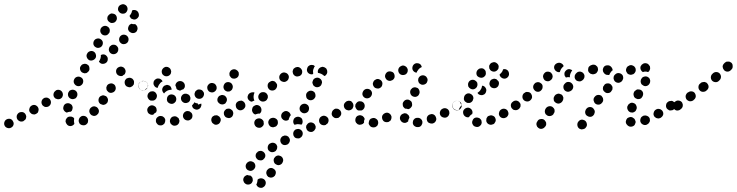

<svg xmlns="http://www.w3.org/2000/svg" viewBox="-41 -579 3508 914"><path d="M23 16Q26 7 21 -1Q17 -10 8 -13Q-1 -15 -9 -11Q-17 -7 -20 2Q-23 11 -19 19Q-15 27 -6 30Q3 33 11 29Q20 25 23 16ZM296 21Q286 22 279 15Q276 12 274 8Q272 4 271 0Q271 -5 272 -9Q274 -13 277 -17Q283 -24 292 -24Q301 -25 309 -19Q310 -18 311 -17Q311 -16 312 -15Q312 -14 312 -13Q310 -4 312 5Q313 7 313 10Q313 11 312 12Q312 12 311 13Q305 20 296 21ZM375 8Q378 4 378 -1Q379 -5 378 -9Q377 -14 375 -17Q370 -25 361 -27Q351 -29 344 -24L343 -23Q340 -21 337 -17Q335 -13 334 -9Q333 -5 334 0Q335 4 337 8Q343 16 352 17Q361 19 369 14Q373 11 375 8ZM79 -9Q82 -13 83 -17Q84 -21 84 -26Q83 -30 81 -34Q77 -42 68 -45Q59 -47 50 -43Q42 -38 39 -29Q37 -20 41 -12Q46 -4 55 -1Q64 1 72 -3V-4Q76 -6 79 -9ZM430 -51Q429 -60 422 -67Q419 -70 415 -71Q411 -73 406 -73Q402 -72 398 -71Q394 -69 391 -66L390 -65Q384 -58 384 -49Q385 -40 392 -33Q395 -30 399 -29Q403 -27 408 -27Q412 -28 416 -29Q420 -31 423 -35H424Q430 -42 430 -51ZM139 -43Q141 -47 142 -51Q143 -56 143 -60Q142 -64 140 -68Q135 -76 126 -79Q117 -81 109 -76Q101 -71 99 -62Q96 -53 101 -45Q103 -42 107 -39Q110 -36 115 -35Q119 -34 123 -34Q128 -35 132 -37V-38Q136 -40 139 -43ZM261 -70V-71Q263 -80 271 -85Q279 -89 288 -87Q292 -86 296 -83Q300 -81 302 -77Q304 -73 305 -69Q305 -64 304 -60Q303 -56 301 -52Q299 -49 296 -47Q293 -47 291 -47Q283 -46 277 -43Q268 -46 263 -54Q258 -62 261 -70ZM201 -87Q203 -96 198 -104Q196 -108 192 -110Q188 -113 184 -114Q180 -115 175 -114Q171 -114 167 -111Q159 -106 157 -97Q155 -88 160 -80Q162 -76 166 -74Q169 -71 174 -70Q178 -69 182 -70Q187 -70 191 -73Q199 -78 201 -87ZM468 -89H469Q474 -97 473 -106Q471 -115 464 -121Q460 -123 456 -124Q452 -126 447 -125Q443 -124 439 -122Q435 -120 432 -116Q427 -108 428 -99Q429 -90 437 -84Q441 -82 445 -81Q449 -79 454 -80Q458 -81 462 -83Q466 -85 468 -89ZM255 -116Q257 -120 258 -124Q259 -129 258 -133Q257 -138 255 -141Q250 -149 241 -151Q232 -153 224 -148V-147Q216 -142 214 -133Q212 -124 217 -116Q220 -113 223 -110Q227 -108 232 -107Q236 -106 240 -107Q245 -107 248 -110H249Q252 -113 255 -116ZM284 -121Q288 -112 296 -109Q300 -107 305 -107Q309 -107 314 -109Q318 -110 321 -113Q324 -117 326 -121Q329 -130 326 -138Q322 -147 314 -150Q309 -152 305 -152Q300 -152 296 -150Q292 -149 289 -146Q286 -142 284 -138Q281 -129 284 -121ZM509 -166Q507 -175 499 -179Q491 -184 482 -181Q473 -179 468 -171Q466 -167 465 -162Q465 -158 466 -153Q467 -149 470 -146Q473 -142 476 -140Q485 -135 493 -138Q502 -140 507 -148Q512 -157 509 -166ZM649 -150Q653 -152 656 -155Q660 -158 661 -162Q663 -166 663 -171Q663 -180 657 -187Q650 -193 641 -194H640Q636 -194 632 -192Q628 -190 624 -187Q621 -184 619 -180Q618 -176 618 -171Q618 -162 624 -155Q631 -149 640 -149Q645 -148 649 -150ZM588 -168Q585 -166 580 -164Q576 -163 572 -164Q567 -165 563 -167Q555 -172 553 -181Q551 -190 555 -198Q558 -202 561 -205Q565 -207 569 -208Q574 -209 578 -209Q582 -208 586 -206H587Q592 -202 595 -197Q598 -191 597 -185Q596 -181 596 -177Q595 -177 595 -176Q595 -175 594 -175Q592 -171 588 -168ZM312 -201Q308 -193 311 -184Q315 -175 323 -171Q331 -167 340 -170Q349 -174 353 -182Q357 -191 354 -200Q351 -208 342 -212Q334 -216 325 -213Q316 -210 312 -201ZM525 -219Q517 -222 513 -231Q510 -240 513 -248Q517 -257 526 -260Q534 -264 543 -260Q551 -257 555 -248Q557 -244 557 -239Q557 -235 555 -231Q554 -229 554 -228Q553 -226 552 -225Q550 -224 547 -222Q545 -221 543 -219Q543 -219 543 -219Q543 -219 543 -218Q534 -215 525 -219ZM342 -263Q338 -255 341 -246Q344 -237 352 -233Q356 -231 361 -230Q365 -230 370 -231Q374 -233 377 -236Q381 -239 383 -243Q385 -247 385 -251Q385 -256 384 -260Q383 -264 380 -268Q377 -271 373 -273Q364 -277 356 -274Q347 -272 343 -263ZM472 -297Q472 -287 465 -281Q458 -275 448 -275Q439 -275 433 -282Q432 -283 431 -284Q430 -285 430 -287Q432 -289 434 -292V-293Q438 -300 439 -309Q439 -313 439 -317Q446 -321 453 -320Q461 -319 466 -313Q473 -306 472 -297ZM372 -307Q375 -298 383 -293Q391 -289 400 -292Q409 -295 414 -303Q418 -311 415 -320Q413 -329 404 -334Q396 -338 387 -335Q378 -332 374 -324Q369 -316 372 -307ZM522 -343Q523 -352 516 -359Q510 -366 501 -366Q491 -367 485 -360H484Q478 -354 477 -344Q477 -335 483 -328Q490 -321 499 -321Q508 -321 515 -327Q522 -334 522 -343ZM404 -367Q407 -358 415 -354Q423 -349 432 -352Q441 -354 446 -363Q450 -371 448 -380Q445 -389 437 -393Q429 -398 420 -395Q411 -393 406 -384Q402 -376 404 -367ZM571 -392Q571 -401 564 -408Q557 -414 548 -414Q539 -414 532 -407Q526 -400 526 -391Q526 -381 533 -375Q540 -368 549 -369Q558 -369 565 -376Q571 -382 571 -392ZM437 -427Q440 -418 448 -413Q456 -409 465 -411Q474 -414 478 -422H479Q483 -431 481 -440Q478 -449 470 -453Q462 -458 453 -455Q444 -452 439 -444Q435 -436 437 -427ZM614 -441Q614 -445 613 -450Q612 -454 609 -458Q607 -461 603 -464Q603 -464 603 -464Q603 -464 602 -464Q601 -464 599 -464Q592 -463 585 -466Q581 -464 577 -462Q574 -459 572 -456V-455Q570 -452 569 -447Q568 -443 569 -438Q571 -434 573 -430Q576 -427 580 -425Q588 -420 597 -422Q606 -424 611 -432V-433Q613 -437 614 -441ZM474 -505Q469 -498 470 -488Q472 -479 480 -474Q487 -468 496 -470Q506 -471 511 -479Q517 -487 515 -496Q514 -505 506 -511Q502 -513 498 -514Q494 -515 489 -515Q485 -514 481 -511Q477 -509 475 -505ZM606 -530Q597 -533 589 -530Q589 -529 589 -529Q588 -529 588 -529Q587 -523 585 -518Q581 -510 576 -504Q576 -503 576 -502Q577 -501 577 -500Q579 -496 582 -492Q585 -489 590 -488Q594 -486 598 -486Q603 -486 607 -488Q615 -492 619 -500Q622 -509 618 -518Q615 -526 606 -530ZM523 -546Q527 -554 536 -557Q545 -561 553 -557Q562 -553 565 -544Q568 -535 564 -527Q560 -518 552 -515H551Q546 -513 540 -514Q534 -515 529 -519Q527 -522 524 -525Q524 -526 523 -527Q523 -527 522 -528Q519 -537 523 -546Z M794 19Q803 18 809 10Q814 2 813 -7Q813 -7 813 -7Q812 -7 812 -8Q811 -11 810 -15Q808 -17 807 -18Q805 -20 803 -21Q800 -24 795 -25Q791 -26 787 -25Q777 -24 772 -16Q767 -9 768 1Q769 5 771 9Q774 13 777 15Q781 18 785 19Q790 20 794 19ZM740 11Q737 14 733 16Q729 18 724 18Q720 18 715 17Q711 15 708 12Q705 9 703 5Q701 1 701 -4Q701 -8 702 -12Q704 -17 707 -20Q710 -23 714 -25Q718 -27 723 -27Q727 -27 731 -26Q737 -23 741 -19Q745 -14 746 -8Q745 -4 745 0Q745 1 745 2Q745 3 744 3Q743 8 740 11ZM996 13Q1005 9 1008 0Q1012 -9 1008 -17Q1006 -21 1003 -24Q999 -27 995 -29Q991 -31 987 -30Q982 -30 978 -29V-28Q969 -25 966 -16Q963 -7 967 1Q968 5 972 8Q975 11 979 13Q983 15 988 15Q992 14 996 13ZM866 -10Q874 -15 875 -25Q876 -34 871 -41Q871 -42 870 -42Q870 -42 870 -42Q867 -44 865 -46Q864 -47 863 -48Q862 -49 860 -49Q858 -50 856 -50Q852 -51 847 -50Q843 -49 839 -46Q832 -41 830 -31Q829 -22 834 -15Q840 -7 849 -6Q858 -4 866 -10ZM1068 -32Q1071 -40 1068 -47Q1067 -52 1063 -55Q1060 -58 1056 -60Q1052 -62 1048 -62Q1043 -62 1039 -61Q1038 -60 1037 -60Q1036 -59 1035 -59Q1032 -56 1029 -53Q1026 -49 1025 -45Q1024 -41 1025 -36Q1025 -32 1028 -28Q1032 -20 1042 -18Q1051 -15 1059 -20Q1066 -24 1068 -32ZM671 -36Q663 -40 661 -49Q658 -58 663 -66Q668 -74 677 -77Q686 -79 694 -74Q702 -70 704 -61Q705 -56 705 -52Q704 -48 702 -44Q695 -41 690 -35Q689 -34 689 -33Q689 -33 688 -33Q688 -33 688 -33Q679 -31 671 -36ZM1123 -65Q1125 -68 1126 -73Q1126 -77 1126 -82Q1125 -86 1122 -90Q1117 -97 1107 -99Q1098 -100 1091 -95H1090Q1087 -92 1084 -89Q1082 -85 1081 -80Q1081 -76 1082 -72Q1083 -67 1085 -64Q1091 -56 1100 -54Q1109 -53 1116 -58H1117Q1120 -61 1123 -65ZM918 -79Q918 -83 917 -86L902 -81L900 -87Q895 -87 890 -89Q887 -91 884 -92Q883 -89 881 -86Q877 -81 873 -77Q874 -71 877 -66Q881 -61 887 -59Q891 -57 896 -57Q900 -57 904 -59Q909 -61 912 -65Q915 -68 916 -72Q917 -76 918 -79ZM995 -96Q999 -88 1007 -84Q1011 -82 1016 -82Q1020 -81 1024 -83Q1028 -84 1032 -87Q1035 -91 1037 -95Q1041 -103 1038 -112Q1034 -121 1026 -125Q1022 -126 1017 -127Q1013 -127 1009 -125Q1005 -124 1001 -121Q998 -118 996 -114Q992 -105 995 -96ZM792 -123Q787 -128 780 -129Q771 -131 763 -126Q755 -120 754 -111Q752 -102 757 -94Q763 -87 772 -85Q776 -84 781 -85Q785 -86 789 -89Q792 -91 795 -95Q797 -99 798 -103Q798 -104 798 -104Q798 -105 798 -105Q798 -108 798 -111Q797 -118 792 -123ZM854 -130Q847 -134 839 -133Q829 -131 824 -123Q819 -115 821 -106Q823 -97 831 -92Q838 -87 848 -89Q852 -90 856 -92Q859 -95 862 -98Q864 -102 865 -106Q866 -111 865 -115Q865 -116 865 -116Q865 -117 865 -117Q865 -117 864 -118Q862 -126 854 -130ZM664 -111Q659 -119 662 -128Q663 -132 666 -136Q669 -139 673 -142Q677 -144 681 -144Q685 -145 690 -144Q699 -141 703 -133Q708 -125 705 -116Q704 -111 701 -108Q698 -104 694 -102Q693 -101 691 -101Q689 -100 688 -100Q683 -100 679 -100Q678 -100 678 -100Q678 -100 677 -100Q668 -103 664 -111ZM928 -122Q932 -130 929 -139Q927 -143 924 -146Q921 -150 917 -151Q913 -153 908 -153Q904 -154 900 -152Q900 -152 899 -152Q899 -152 899 -152Q895 -150 892 -147Q888 -144 887 -139Q885 -135 885 -131Q885 -126 887 -122Q890 -114 899 -110Q908 -107 916 -110Q925 -114 928 -122ZM731 -151Q731 -160 737 -167Q740 -171 744 -172Q748 -174 753 -175Q757 -175 762 -173Q766 -172 769 -169Q773 -165 774 -161Q776 -157 776 -152Q772 -152 767 -151Q758 -150 750 -144Q744 -140 740 -134Q740 -135 739 -135Q739 -135 739 -135Q732 -142 731 -151ZM986 -148Q989 -152 990 -156Q991 -160 990 -165Q990 -169 987 -173Q983 -181 974 -183Q965 -186 957 -181H956Q953 -178 950 -175Q947 -171 946 -167Q945 -163 946 -158Q946 -154 949 -150Q953 -142 962 -140Q971 -137 979 -142Q983 -144 986 -148ZM1025 -175Q1021 -166 1024 -158Q1027 -149 1036 -145Q1040 -143 1044 -143Q1049 -143 1053 -144Q1057 -146 1060 -149Q1064 -152 1065 -156Q1069 -165 1066 -173Q1063 -182 1055 -186Q1046 -190 1037 -187Q1029 -184 1025 -175ZM832 -154Q835 -157 837 -161Q839 -164 839 -168Q840 -178 834 -185Q828 -192 819 -193Q809 -194 802 -188Q795 -182 794 -173Q794 -173 794 -172Q794 -172 794 -172Q794 -172 794 -172Q798 -165 799 -157Q801 -153 806 -151Q810 -149 814 -148Q815 -148 816 -148Q817 -148 818 -148Q818 -148 818 -148Q825 -153 832 -154ZM641 -149V-148Q632 -148 625 -155Q619 -162 619 -171Q618 -175 620 -180Q622 -184 625 -187Q628 -190 632 -192Q636 -193 641 -193V-194Q647 -194 652 -191Q657 -188 660 -184Q660 -182 660 -181Q662 -177 664 -173Q664 -172 664 -172Q664 -171 664 -171Q664 -168 663 -166Q662 -163 661 -161Q653 -157 648 -150Q646 -149 645 -149Q643 -149 641 -149ZM733 -192Q731 -195 729 -198Q727 -200 724 -202Q720 -205 715 -205Q711 -206 707 -205Q702 -204 699 -201Q695 -199 693 -195Q690 -191 690 -187Q689 -182 690 -178Q691 -174 694 -170Q696 -166 700 -164Q700 -164 700 -164Q701 -164 701 -163Q702 -163 704 -162Q705 -161 707 -161Q708 -161 710 -161Q710 -164 712 -168Q715 -176 721 -182V-183Q726 -188 733 -192ZM1051 -228Q1051 -223 1052 -219Q1054 -215 1057 -212Q1060 -208 1064 -206Q1073 -203 1081 -206Q1090 -209 1094 -217Q1096 -222 1096 -226Q1096 -230 1095 -235Q1093 -239 1090 -242Q1087 -245 1083 -247Q1075 -251 1066 -248Q1057 -245 1053 -236Q1051 -232 1051 -228ZM729 -236Q730 -226 737 -221Q744 -215 754 -216Q763 -217 769 -224Q772 -227 773 -232Q774 -236 774 -240Q773 -245 771 -249Q769 -253 765 -256Q762 -258 758 -260Q753 -261 749 -261Q744 -260 741 -258Q737 -256 734 -252Q728 -245 729 -236Z M1179 299Q1180 300 1180 301Q1180 302 1181 303Q1185 311 1194 314Q1203 317 1211 313L1212 312Q1220 308 1223 299Q1226 290 1222 282Q1218 274 1209 271Q1200 268 1192 272H1191Q1189 273 1188 274Q1186 275 1185 277Q1185 283 1183 290Q1182 295 1179 299ZM1156 261Q1154 258 1151 257Q1147 257 1143 256Q1139 255 1136 254Q1134 255 1133 255Q1131 256 1129 257Q1121 261 1118 270Q1115 279 1120 287Q1120 287 1120 288Q1125 296 1134 299Q1143 301 1151 297Q1155 295 1158 291Q1160 288 1162 283Q1163 279 1162 275Q1162 270 1160 266Q1160 266 1160 266Q1158 263 1156 261ZM1227 239Q1226 244 1227 248Q1228 252 1230 256Q1233 260 1236 263Q1240 265 1244 266Q1249 267 1253 266Q1258 265 1261 263Q1265 260 1268 257V256Q1273 248 1272 239Q1270 230 1262 225Q1254 219 1245 221Q1236 223 1231 231H1230Q1228 235 1227 239ZM1174 206Q1172 197 1164 192Q1160 190 1156 189Q1151 188 1147 189Q1143 190 1139 193Q1135 195 1133 199L1132 200Q1127 208 1129 217Q1131 226 1139 231Q1143 233 1147 234Q1152 235 1156 234Q1161 233 1164 230Q1168 228 1170 224L1171 223Q1176 216 1174 206ZM1263 191Q1265 200 1274 204Q1282 209 1291 206Q1300 203 1304 195V194Q1309 186 1306 177Q1303 168 1295 164Q1291 162 1286 161Q1282 161 1278 162Q1275 164 1272 165Q1270 167 1268 169Q1266 171 1265 173L1264 174Q1260 182 1263 191ZM1222 164Q1223 155 1217 148Q1214 144 1210 142Q1206 140 1202 139Q1197 139 1193 140Q1189 141 1185 144V145Q1177 150 1176 160Q1175 169 1181 176Q1184 180 1188 182Q1192 184 1196 184Q1201 185 1205 184Q1209 183 1213 180V179Q1221 173 1222 164ZM1274 136Q1277 132 1278 128Q1279 124 1279 119Q1278 115 1276 111Q1271 103 1262 101Q1253 99 1245 104H1244Q1236 109 1234 118Q1232 127 1236 135Q1239 139 1242 141Q1246 144 1250 145Q1255 146 1259 145Q1264 145 1267 142H1268Q1272 140 1274 136ZM1338 95Q1341 86 1336 78Q1334 74 1331 71Q1327 69 1323 67Q1319 66 1314 66Q1310 67 1306 69H1305Q1297 74 1294 83Q1292 92 1296 100Q1300 108 1309 111Q1318 113 1326 109H1327Q1335 104 1338 95ZM1399 64Q1402 55 1398 47Q1396 43 1392 40Q1389 37 1385 36Q1380 34 1376 35Q1372 35 1368 37H1367Q1363 39 1360 43Q1357 46 1356 50Q1354 55 1355 59Q1355 64 1357 68Q1359 72 1362 75Q1366 78 1370 79Q1374 80 1379 80Q1383 80 1387 78L1388 77Q1396 73 1399 64ZM1456 41Q1459 37 1461 33Q1462 29 1462 24Q1461 20 1459 16Q1455 8 1446 5Q1438 2 1429 6Q1425 8 1422 12Q1419 15 1417 19Q1416 24 1416 28Q1417 33 1419 37Q1423 45 1432 48Q1441 51 1449 47L1450 46Q1454 44 1456 41ZM1206 25Q1202 28 1198 29Q1193 30 1189 29Q1185 29 1181 26Q1180 26 1180 26Q1172 20 1170 11Q1168 2 1173 -6Q1178 -13 1187 -15Q1197 -17 1204 -12Q1204 -12 1205 -12Q1208 -10 1210 -7Q1213 -4 1214 0Q1214 1 1214 3Q1214 8 1215 12Q1214 14 1213 16Q1213 18 1212 19Q1209 23 1206 25ZM1275 21Q1278 18 1280 14Q1282 10 1282 5Q1282 1 1281 -4Q1278 -12 1269 -16Q1261 -20 1252 -17H1251Q1242 -14 1238 -5Q1234 3 1238 12Q1239 16 1242 19Q1245 23 1249 25Q1253 26 1258 27Q1262 27 1266 25H1267Q1271 24 1275 21ZM1518 9Q1521 5 1522 1Q1524 -3 1523 -8Q1523 -12 1521 -16Q1516 -24 1507 -27Q1498 -30 1490 -25H1489Q1486 -23 1483 -20Q1480 -16 1479 -12Q1477 -8 1478 -3Q1478 1 1480 5Q1485 14 1493 16Q1502 19 1511 15V14Q1515 12 1518 9ZM1392 14Q1383 12 1374 12Q1367 13 1361 15Q1356 10 1355 3Q1354 -4 1357 -10V-11Q1361 -19 1370 -22Q1379 -25 1387 -21Q1395 -18 1398 -10Q1401 -2 1399 6Q1398 8 1397 11Q1396 12 1395 13Q1394 14 1393 15Q1393 15 1392 14ZM1343 -30Q1343 -33 1342 -35Q1341 -38 1339 -40Q1337 -44 1333 -46Q1329 -49 1325 -50Q1321 -51 1316 -50Q1312 -49 1308 -46Q1300 -41 1298 -32Q1296 -23 1301 -15Q1304 -11 1307 -9Q1311 -6 1316 -5Q1320 -4 1324 -5Q1329 -6 1332 -8L1333 -9Q1334 -15 1337 -20V-21Q1339 -26 1343 -30ZM1583 -34Q1585 -43 1580 -51Q1578 -55 1574 -57Q1571 -60 1567 -61Q1562 -62 1558 -62Q1553 -61 1550 -59L1549 -58Q1541 -53 1539 -44Q1536 -35 1541 -27Q1543 -24 1547 -21Q1550 -18 1555 -17Q1559 -16 1563 -17Q1568 -17 1572 -19V-20Q1580 -25 1583 -34ZM1160 -62V-63Q1162 -72 1171 -76Q1179 -81 1188 -78Q1197 -75 1201 -67Q1205 -59 1203 -50V-49Q1202 -46 1200 -43Q1198 -40 1195 -38Q1189 -39 1183 -37Q1178 -36 1174 -34Q1165 -37 1161 -46Q1157 -54 1160 -62ZM1385 -64Q1385 -59 1386 -55Q1388 -51 1391 -47Q1394 -44 1398 -42Q1406 -38 1415 -41Q1424 -44 1428 -52V-53Q1430 -57 1430 -61Q1431 -66 1429 -70Q1428 -74 1425 -78Q1422 -81 1418 -83Q1410 -87 1401 -84Q1392 -81 1388 -73L1387 -72Q1386 -68 1385 -64ZM1638 -64Q1640 -68 1641 -72Q1642 -77 1641 -81Q1640 -86 1638 -89Q1632 -97 1623 -99Q1614 -100 1606 -95V-94Q1598 -89 1596 -80Q1595 -71 1600 -63Q1603 -59 1606 -57Q1610 -55 1615 -54Q1619 -53 1623 -54Q1628 -55 1631 -57L1632 -58Q1636 -60 1638 -64ZM1127 -73Q1128 -83 1123 -90Q1121 -94 1117 -96Q1113 -99 1109 -100Q1104 -100 1100 -99Q1095 -98 1092 -96L1091 -95Q1083 -90 1082 -81Q1080 -72 1086 -64Q1088 -60 1092 -58Q1096 -56 1100 -55Q1104 -54 1109 -55Q1113 -56 1117 -59Q1125 -64 1127 -73ZM1138 -112Q1137 -116 1138 -121Q1139 -125 1141 -129Q1144 -133 1147 -135L1148 -136Q1152 -138 1156 -139Q1160 -140 1165 -140Q1166 -139 1168 -139Q1169 -138 1171 -138Q1168 -133 1167 -127Q1165 -118 1167 -109Q1168 -104 1170 -100Q1165 -99 1160 -96Q1159 -96 1157 -95Q1153 -95 1149 -98Q1145 -100 1142 -104Q1139 -108 1138 -112ZM1189 -113Q1191 -104 1199 -99Q1206 -94 1216 -96Q1225 -98 1230 -105V-106Q1233 -110 1234 -114Q1234 -119 1234 -123Q1233 -127 1230 -131Q1228 -135 1224 -137Q1220 -140 1216 -140Q1211 -141 1207 -140Q1203 -140 1199 -137Q1195 -135 1193 -131L1192 -130Q1187 -122 1189 -113ZM1416 -126Q1416 -121 1417 -117Q1418 -113 1421 -109Q1424 -106 1428 -104Q1437 -100 1445 -103Q1454 -106 1458 -114L1459 -115Q1461 -119 1461 -123Q1461 -128 1460 -132Q1458 -136 1456 -140Q1453 -143 1449 -145Q1440 -149 1431 -146Q1423 -143 1418 -135V-134Q1416 -130 1416 -126ZM1233 -171Q1233 -162 1239 -155Q1245 -148 1255 -148Q1264 -148 1271 -154V-155Q1275 -158 1276 -162Q1278 -166 1278 -170Q1279 -175 1277 -179Q1275 -183 1272 -186Q1269 -190 1265 -192Q1261 -193 1257 -194Q1252 -194 1248 -192Q1244 -190 1240 -187Q1233 -181 1233 -171ZM1446 -188Q1446 -183 1448 -179Q1449 -175 1452 -171Q1455 -168 1459 -166Q1467 -162 1476 -165Q1485 -168 1489 -176V-177Q1491 -181 1492 -185Q1492 -190 1491 -194Q1489 -198 1486 -202Q1483 -205 1479 -207Q1471 -211 1462 -208Q1453 -205 1449 -197V-196Q1447 -192 1446 -188ZM1289 -217Q1287 -208 1291 -200Q1296 -192 1305 -190Q1314 -187 1322 -192Q1331 -197 1333 -206Q1336 -215 1331 -223Q1326 -231 1317 -233Q1309 -236 1300 -231Q1292 -226 1289 -217ZM1361 -255Q1357 -253 1355 -249Q1353 -245 1352 -240Q1352 -236 1353 -232Q1355 -223 1363 -218Q1371 -213 1380 -216H1381Q1390 -218 1395 -226Q1399 -234 1397 -243Q1394 -252 1386 -257Q1378 -262 1369 -259Q1364 -258 1361 -255ZM1474 -247V-248Q1476 -252 1480 -255Q1483 -258 1487 -259Q1492 -261 1496 -261Q1501 -260 1505 -258Q1509 -256 1512 -253Q1514 -249 1516 -245Q1517 -241 1517 -237Q1517 -232 1515 -228L1514 -227Q1513 -224 1510 -221Q1507 -218 1503 -217Q1503 -217 1503 -217Q1497 -223 1489 -227Q1481 -231 1473 -232Q1473 -232 1473 -232Q1471 -236 1472 -240Q1472 -244 1474 -247ZM1444 -225H1443Q1434 -225 1427 -231Q1420 -237 1420 -247Q1420 -251 1422 -255Q1423 -260 1426 -263Q1429 -266 1433 -268Q1437 -270 1442 -270H1443Q1447 -270 1451 -269Q1455 -267 1458 -264Q1456 -261 1454 -258V-257Q1450 -250 1449 -241Q1449 -234 1450 -228Q1448 -226 1446 -225Q1445 -225 1445 -225Q1445 -225 1444 -225Z M1749 24Q1753 22 1756 18Q1758 14 1759 10Q1760 6 1759 1Q1758 -8 1750 -13Q1742 -19 1733 -17Q1728 -16 1724 -14Q1721 -11 1718 -8Q1716 -4 1715 1Q1714 5 1714 9Q1715 14 1718 17Q1720 21 1724 24Q1727 26 1732 27Q1736 28 1741 27Q1746 27 1749 24ZM1958 24Q1962 22 1965 18Q1967 15 1969 10Q1970 6 1970 2Q1969 -8 1961 -14Q1954 -19 1945 -18H1944Q1940 -18 1936 -16Q1932 -14 1929 -10Q1926 -7 1925 -2Q1924 2 1924 6Q1925 16 1932 21Q1940 27 1949 26Q1954 26 1958 24ZM1678 14Q1674 15 1669 15Q1665 14 1661 12Q1657 9 1655 6Q1654 5 1654 5Q1649 -3 1651 -12Q1652 -21 1660 -27Q1664 -29 1668 -30Q1672 -31 1677 -30Q1681 -29 1685 -27Q1689 -24 1691 -21Q1691 -21 1691 -21Q1693 -19 1694 -16Q1695 -14 1695 -12Q1693 -8 1692 -4Q1692 1 1692 5Q1690 7 1689 8Q1688 10 1686 11Q1682 13 1678 14ZM2034 -4Q2038 -12 2034 -21Q2031 -30 2023 -34Q2014 -38 2006 -34H2005Q1996 -31 1992 -22Q1989 -14 1992 -5Q1993 -1 1996 2Q1999 6 2004 7Q2008 9 2012 9Q2017 10 2021 8Q2030 5 2034 -4ZM1879 5Q1870 2 1866 -6Q1866 -7 1865 -7Q1861 -16 1864 -24Q1867 -33 1876 -37Q1880 -39 1884 -40Q1888 -40 1893 -39Q1897 -37 1900 -34Q1904 -31 1906 -27Q1906 -27 1906 -27Q1907 -25 1907 -23Q1908 -21 1908 -19Q1905 -14 1903 -8Q1902 -5 1902 -1Q1901 0 1899 1Q1898 2 1896 3Q1888 8 1879 5ZM1819 -6Q1821 -10 1822 -14Q1823 -19 1823 -23Q1822 -27 1820 -31Q1815 -39 1806 -42Q1797 -44 1789 -39Q1785 -37 1782 -33Q1779 -30 1778 -25Q1777 -21 1778 -17Q1778 -12 1781 -8Q1785 0 1794 2Q1803 4 1812 0V-1Q1816 -3 1819 -6ZM2093 -27Q2096 -30 2097 -35Q2099 -39 2098 -43Q2098 -48 2096 -52Q2092 -60 2083 -63Q2074 -66 2065 -61Q2057 -57 2054 -48Q2051 -39 2055 -31Q2060 -22 2069 -20Q2078 -17 2086 -21Q2090 -23 2093 -27ZM1658 -57Q1655 -60 1653 -64Q1651 -68 1650 -72Q1650 -77 1651 -81V-82Q1653 -86 1656 -89Q1659 -93 1663 -95Q1667 -97 1671 -97Q1676 -97 1680 -96Q1689 -93 1693 -85Q1697 -76 1694 -68V-67Q1692 -62 1688 -58Q1684 -54 1679 -53Q1673 -53 1666 -53Q1666 -53 1666 -53Q1666 -53 1666 -53Q1661 -54 1658 -57ZM2157 -73Q2158 -82 2153 -90Q2151 -93 2147 -96Q2143 -98 2139 -99Q2134 -100 2130 -99Q2125 -98 2122 -95H2121Q2114 -90 2112 -80Q2110 -71 2116 -64Q2118 -60 2122 -57Q2126 -55 2130 -54Q2135 -53 2139 -54Q2143 -55 2147 -58Q2155 -64 2157 -73ZM1633 -96Q1631 -97 1629 -98Q1627 -99 1624 -99Q1620 -100 1616 -99Q1611 -98 1608 -96L1607 -95Q1603 -93 1601 -89Q1599 -85 1598 -81Q1597 -77 1598 -72Q1599 -68 1602 -64Q1604 -60 1608 -58Q1612 -56 1616 -55Q1620 -54 1624 -55Q1628 -55 1631 -57Q1628 -64 1628 -72Q1627 -80 1630 -88V-89Q1631 -92 1633 -96ZM1876 -84Q1876 -88 1878 -92L1879 -93Q1883 -101 1892 -104Q1901 -107 1909 -102Q1913 -100 1916 -97Q1919 -93 1920 -89Q1921 -85 1921 -80Q1921 -76 1919 -72L1918 -71Q1916 -67 1911 -63Q1907 -60 1901 -59Q1900 -60 1900 -60Q1894 -62 1887 -62Q1884 -64 1881 -68Q1878 -71 1877 -75Q1876 -79 1876 -84ZM1684 -131Q1685 -122 1692 -116Q1699 -110 1709 -111Q1718 -112 1724 -119Q1730 -126 1730 -136Q1729 -145 1722 -151Q1714 -157 1705 -156Q1696 -155 1690 -148Q1684 -140 1684 -131ZM1912 -136Q1914 -127 1921 -122Q1929 -117 1938 -118Q1948 -120 1953 -128V-129Q1958 -136 1956 -145Q1954 -155 1947 -160Q1943 -162 1938 -163Q1934 -164 1930 -163Q1925 -162 1922 -160Q1918 -157 1915 -153Q1910 -145 1912 -136ZM1734 -183Q1733 -174 1739 -166Q1744 -159 1754 -158Q1763 -156 1770 -162H1771Q1778 -168 1779 -177Q1781 -186 1775 -194Q1769 -201 1760 -203Q1751 -204 1744 -198H1743Q1736 -192 1734 -183ZM1950 -202Q1949 -197 1950 -193Q1951 -189 1953 -185Q1956 -181 1960 -179Q1967 -174 1976 -176Q1986 -178 1991 -186Q1993 -190 1994 -194Q1995 -199 1994 -203Q1993 -207 1990 -211Q1988 -215 1984 -217Q1976 -222 1967 -220Q1958 -218 1953 -210Q1950 -206 1950 -202ZM1793 -223Q1790 -214 1795 -206Q1799 -198 1808 -195Q1817 -192 1825 -197H1826Q1834 -201 1837 -210Q1839 -219 1835 -228Q1831 -236 1822 -238Q1813 -241 1804 -237Q1796 -232 1793 -223ZM1857 -254Q1853 -246 1856 -237Q1859 -228 1867 -224Q1876 -220 1885 -223Q1889 -224 1893 -227Q1896 -230 1898 -234Q1900 -238 1900 -243Q1901 -247 1899 -251Q1896 -260 1888 -264Q1880 -269 1871 -266L1870 -265Q1861 -262 1857 -254ZM1930 -273Q1937 -279 1946 -278Q1954 -278 1960 -273Q1965 -268 1967 -260Q1962 -258 1958 -255Q1951 -250 1947 -242H1946Q1944 -238 1942 -233Q1933 -234 1927 -241Q1921 -248 1922 -257Q1923 -267 1930 -273Z M2249 15Q2246 19 2243 21Q2239 24 2235 25Q2230 26 2226 25H2225Q2221 24 2217 22Q2213 20 2211 16Q2208 12 2207 8Q2206 3 2207 -1Q2209 -10 2216 -16Q2224 -21 2233 -19H2234Q2238 -18 2242 -16Q2245 -14 2248 -10Q2249 -9 2250 -7Q2251 -5 2251 -4Q2251 0 2252 3Q2252 4 2252 5Q2252 6 2252 7Q2251 11 2249 15ZM2312 9Q2315 5 2317 1Q2319 -3 2319 -7Q2319 -12 2317 -16Q2314 -25 2305 -28Q2297 -32 2288 -28Q2283 -27 2280 -24Q2277 -20 2275 -16Q2274 -12 2274 -8Q2273 -3 2275 1Q2279 10 2287 13Q2296 17 2304 13H2305Q2309 12 2312 9ZM2375 -26Q2378 -30 2379 -34Q2380 -38 2379 -43Q2378 -47 2376 -51Q2371 -59 2362 -61Q2353 -63 2345 -58Q2337 -53 2335 -44Q2332 -35 2337 -27Q2342 -19 2351 -17Q2360 -15 2368 -20H2369Q2372 -22 2375 -26ZM2173 -25Q2166 -30 2164 -39V-40Q2162 -49 2167 -56Q2173 -64 2182 -66Q2191 -68 2199 -62Q2206 -57 2208 -48V-47Q2209 -45 2208 -42Q2208 -39 2207 -36Q2205 -35 2203 -34Q2196 -29 2191 -21Q2191 -21 2191 -21Q2190 -21 2190 -21Q2181 -19 2173 -25ZM2433 -65Q2435 -69 2436 -73Q2437 -77 2436 -82Q2435 -86 2432 -90Q2427 -97 2418 -99Q2409 -101 2401 -95Q2393 -90 2391 -81Q2390 -71 2395 -64Q2398 -60 2401 -58Q2405 -55 2410 -55Q2414 -54 2418 -55Q2423 -56 2426 -58L2427 -59Q2430 -61 2433 -65ZM2113 -81Q2114 -90 2122 -95V-96Q2126 -98 2131 -99Q2135 -100 2139 -99Q2141 -99 2143 -98Q2145 -98 2147 -97Q2149 -92 2151 -87Q2154 -83 2158 -79Q2158 -79 2158 -79Q2158 -79 2158 -79Q2153 -75 2149 -69Q2145 -63 2143 -56Q2135 -53 2128 -56Q2121 -58 2117 -64Q2111 -72 2113 -81ZM2177 -93Q2173 -95 2170 -99Q2168 -103 2167 -107Q2167 -112 2168 -116Q2170 -126 2178 -131Q2185 -136 2195 -134Q2204 -131 2209 -124Q2214 -116 2212 -107L2211 -106Q2210 -98 2203 -93Q2197 -88 2189 -89Q2188 -89 2188 -89Q2187 -89 2186 -89Q2185 -89 2185 -89Q2180 -90 2177 -93ZM2273 -143Q2271 -134 2263 -129H2262Q2254 -124 2245 -127Q2236 -129 2232 -137Q2237 -140 2241 -144Q2247 -150 2250 -158H2251Q2253 -165 2254 -171Q2260 -171 2264 -168Q2269 -164 2271 -160Q2276 -152 2273 -143ZM2187 -177Q2187 -173 2188 -168Q2190 -164 2193 -161Q2196 -158 2200 -156Q2209 -152 2217 -155Q2226 -159 2230 -167V-168Q2232 -172 2232 -176Q2232 -181 2231 -185Q2229 -189 2226 -192Q2223 -195 2219 -197Q2210 -201 2202 -198Q2193 -195 2189 -186Q2187 -182 2187 -177ZM2333 -175Q2336 -184 2332 -192Q2327 -196 2323 -201Q2323 -201 2323 -201Q2322 -202 2320 -203Q2319 -203 2318 -203Q2313 -205 2309 -204Q2304 -203 2300 -201Q2292 -196 2290 -187Q2287 -178 2292 -170Q2296 -162 2305 -160Q2314 -157 2323 -162Q2331 -167 2333 -175ZM2378 -241Q2373 -248 2363 -250Q2361 -250 2359 -250Q2356 -250 2354 -249Q2354 -249 2354 -249Q2352 -240 2346 -233Q2342 -228 2337 -224Q2338 -217 2343 -212Q2349 -206 2356 -205Q2365 -203 2373 -209Q2380 -214 2382 -223V-224Q2383 -233 2378 -241ZM2227 -233Q2228 -242 2235 -248Q2238 -251 2243 -253Q2247 -254 2251 -254Q2256 -254 2260 -252Q2264 -250 2267 -246Q2270 -243 2271 -239Q2272 -234 2272 -230Q2272 -225 2270 -221Q2268 -217 2265 -215L2264 -214Q2261 -211 2257 -210Q2252 -208 2248 -209Q2245 -209 2243 -210Q2240 -211 2238 -212Q2236 -213 2235 -214Q2234 -215 2234 -215Q2233 -216 2232 -216Q2226 -223 2227 -233ZM2288 -267Q2290 -271 2292 -274Q2295 -278 2299 -280Q2303 -282 2308 -283Q2317 -284 2324 -278Q2332 -272 2333 -263Q2333 -259 2332 -254Q2331 -250 2328 -247Q2325 -243 2321 -241Q2318 -239 2313 -238Q2307 -237 2301 -240Q2295 -242 2292 -247Q2290 -251 2288 -254Q2288 -255 2288 -256Q2288 -257 2288 -258Q2287 -262 2288 -267Z M2752 8Q2750 -1 2742 -6Q2738 -8 2734 -9Q2729 -10 2725 -9Q2721 -8 2717 -5Q2713 -2 2711 2L2710 3Q2706 11 2708 20Q2710 29 2718 34Q2722 36 2726 37Q2731 37 2735 36Q2739 35 2743 33Q2747 30 2749 26L2750 25Q2755 17 2752 8ZM2559 15Q2559 10 2559 6Q2558 1 2555 -2Q2553 -6 2549 -9Q2542 -14 2532 -12Q2523 -11 2518 -3L2517 -1Q2514 3 2513 7Q2512 12 2513 16Q2514 20 2516 24Q2519 28 2522 30Q2530 36 2539 34Q2548 32 2553 25L2555 23Q2558 19 2559 15ZM2964 24Q2955 25 2948 19Q2946 18 2945 16Q2938 10 2938 0Q2939 -9 2945 -16Q2949 -19 2953 -20Q2957 -22 2961 -22Q2966 -22 2970 -20Q2974 -18 2977 -15Q2980 -13 2981 -10Q2983 -7 2984 -3Q2984 -1 2985 1Q2985 5 2983 9Q2982 13 2980 16Q2974 23 2964 24ZM3046 9Q3049 6 3051 2Q3053 -2 3053 -6Q3053 -11 3052 -15Q3048 -24 3040 -27Q3031 -31 3023 -28H3021Q3017 -26 3014 -23Q3010 -20 3009 -16Q3007 -12 3007 -7Q3006 -3 3008 1Q3011 10 3020 14Q3028 18 3037 15L3038 14Q3043 12 3046 9ZM3116 -33Q3118 -42 3113 -50Q3111 -54 3107 -56Q3104 -59 3099 -60Q3095 -61 3091 -61Q3086 -60 3082 -58L3081 -57Q3073 -52 3071 -43Q3068 -34 3073 -26Q3075 -22 3079 -20Q3082 -17 3087 -16Q3091 -15 3095 -15Q3100 -16 3104 -18L3105 -19Q3113 -24 3116 -33ZM2790 -43Q2791 -47 2790 -51Q2789 -56 2786 -59Q2784 -63 2780 -66Q2772 -71 2763 -69Q2754 -67 2749 -59L2748 -58Q2746 -54 2745 -50Q2744 -45 2745 -41Q2746 -36 2748 -33Q2751 -29 2755 -27Q2762 -22 2772 -23Q2781 -25 2786 -33L2787 -34Q2789 -38 2790 -43ZM2599 -47Q2599 -51 2599 -56Q2598 -60 2595 -64Q2593 -67 2589 -70Q2581 -75 2572 -73Q2563 -71 2558 -64L2556 -61Q2554 -58 2553 -53Q2552 -49 2553 -44Q2554 -40 2556 -36Q2559 -33 2563 -30Q2570 -25 2580 -27Q2589 -29 2594 -36L2595 -39Q2598 -42 2599 -47ZM2947 -57Q2943 -65 2946 -74L2947 -75Q2948 -79 2952 -83Q2955 -86 2959 -88Q2963 -90 2967 -90Q2972 -90 2976 -88Q2985 -85 2988 -76Q2992 -68 2989 -59L2988 -58Q2987 -54 2984 -50Q2981 -47 2977 -45Q2975 -45 2973 -44Q2972 -44 2970 -43Q2966 -44 2962 -44Q2961 -44 2960 -44Q2960 -44 2960 -45Q2960 -45 2959 -45Q2951 -48 2947 -57ZM3175 -72Q3177 -81 3172 -89Q3169 -93 3165 -95Q3162 -98 3157 -99Q3153 -99 3149 -98Q3144 -98 3140 -95L3139 -94Q3131 -89 3130 -80Q3128 -71 3133 -63Q3136 -59 3140 -57Q3143 -54 3148 -53Q3152 -53 3157 -54Q3161 -54 3165 -57L3166 -58Q3174 -63 3175 -72ZM2433 -65Q2436 -69 2437 -73Q2437 -78 2437 -82Q2436 -87 2433 -90Q2428 -98 2418 -100Q2409 -101 2402 -96L2401 -95Q2397 -93 2395 -89Q2393 -85 2392 -81Q2391 -77 2392 -72Q2393 -68 2396 -64Q2401 -56 2410 -55Q2419 -53 2427 -59Q2431 -61 2433 -65ZM2830 -99Q2831 -104 2830 -108Q2830 -112 2827 -116Q2825 -120 2822 -123Q2814 -128 2805 -127Q2796 -126 2790 -118L2789 -117Q2786 -113 2785 -109Q2784 -105 2785 -100Q2786 -96 2788 -92Q2790 -88 2794 -85Q2801 -80 2811 -81Q2820 -83 2825 -90L2826 -91Q2829 -95 2830 -99ZM2640 -105Q2641 -109 2641 -114Q2640 -118 2638 -122Q2636 -126 2632 -129Q2628 -131 2624 -132Q2620 -134 2615 -133Q2611 -132 2607 -130Q2603 -128 2600 -124L2599 -122Q2596 -118 2595 -114Q2594 -110 2595 -105Q2595 -101 2597 -97Q2600 -93 2603 -91Q2611 -85 2620 -86Q2629 -88 2635 -95L2636 -97Q2639 -101 2640 -105ZM2492 -117Q2492 -126 2487 -133Q2484 -137 2480 -139Q2476 -141 2471 -141Q2467 -142 2463 -141Q2458 -139 2455 -136H2454Q2447 -130 2446 -121Q2445 -111 2451 -104Q2457 -97 2467 -96Q2476 -95 2483 -101L2484 -102Q2491 -108 2492 -117ZM2976 -123Q2978 -114 2987 -110Q2991 -108 2995 -107Q3000 -107 3004 -108Q3008 -109 3012 -112Q3015 -115 3017 -119L3018 -121Q3022 -129 3020 -138Q3017 -147 3009 -151Q3005 -153 3000 -153Q2996 -154 2991 -153Q2987 -151 2984 -148Q2980 -146 2978 -142L2977 -140Q2973 -132 2976 -123ZM2874 -152Q2875 -156 2875 -161Q2875 -165 2873 -169Q2871 -173 2868 -176Q2861 -183 2851 -182Q2842 -182 2836 -175L2835 -173Q2832 -170 2830 -166Q2829 -162 2829 -157Q2829 -153 2831 -149Q2833 -145 2837 -142Q2844 -135 2853 -136Q2862 -136 2868 -143L2869 -145Q2872 -148 2874 -152ZM2688 -167Q2687 -177 2680 -183Q2674 -189 2664 -189Q2655 -189 2649 -182L2647 -180Q2640 -173 2641 -164Q2641 -155 2648 -148Q2655 -142 2664 -142Q2673 -143 2680 -149L2682 -151Q2688 -158 2688 -167ZM2542 -165Q2543 -175 2536 -181Q2533 -184 2529 -186Q2524 -188 2520 -188Q2516 -188 2511 -186Q2507 -185 2504 -181Q2497 -174 2497 -165Q2497 -156 2504 -149Q2510 -142 2520 -142Q2529 -142 2535 -149L2536 -150Q2542 -156 2542 -165ZM3009 -193Q3008 -189 3010 -185Q3011 -180 3014 -177Q3017 -174 3021 -172Q3029 -167 3038 -170Q3047 -173 3051 -181L3052 -183Q3054 -187 3054 -191Q3055 -196 3053 -200Q3052 -204 3049 -208Q3046 -211 3042 -213Q3034 -217 3025 -214Q3016 -212 3012 -203L3011 -202Q3009 -198 3009 -193ZM2923 -198Q2925 -202 2926 -207Q2926 -211 2925 -215Q2924 -220 2921 -223Q2915 -230 2905 -231Q2896 -232 2889 -226L2888 -225Q2884 -222 2882 -218Q2880 -214 2880 -210Q2879 -205 2881 -201Q2882 -197 2885 -193Q2891 -186 2900 -185Q2909 -184 2916 -190L2918 -191Q2921 -194 2923 -198ZM2738 -204Q2741 -208 2741 -212Q2742 -217 2741 -221Q2740 -225 2737 -229Q2732 -236 2722 -238Q2713 -239 2706 -234L2704 -232Q2700 -229 2698 -225Q2695 -222 2695 -217Q2694 -213 2695 -208Q2696 -204 2699 -200Q2704 -193 2714 -192Q2723 -190 2730 -196L2732 -197Q2736 -200 2738 -204ZM2590 -214Q2590 -223 2585 -229Q2585 -230 2584 -230Q2584 -231 2583 -231Q2583 -231 2583 -232Q2576 -238 2566 -238Q2557 -238 2551 -231L2550 -230Q2544 -223 2544 -214Q2545 -205 2551 -198Q2558 -192 2568 -192Q2577 -193 2583 -200H2584Q2589 -206 2590 -214ZM2653 -210Q2650 -213 2648 -217Q2646 -221 2646 -225V-226Q2645 -235 2652 -242Q2658 -249 2667 -250Q2672 -250 2676 -248Q2680 -247 2683 -244Q2681 -241 2679 -238Q2674 -230 2672 -220Q2672 -216 2672 -211Q2668 -212 2663 -212Q2658 -211 2653 -210ZM2846 -223Q2845 -224 2843 -224Q2841 -225 2840 -226Q2838 -227 2836 -229Q2836 -229 2836 -229Q2833 -232 2831 -236Q2829 -240 2829 -244Q2828 -249 2830 -253Q2831 -257 2834 -261Q2840 -268 2850 -268Q2859 -269 2866 -263Q2868 -261 2870 -259Q2872 -256 2874 -252Q2875 -248 2876 -244Q2875 -244 2875 -244L2873 -243Q2867 -237 2863 -230Q2861 -226 2859 -222Q2859 -222 2858 -222Q2857 -222 2856 -222Q2852 -223 2846 -223ZM2970 -225H2972Q2980 -229 2984 -238Q2987 -246 2984 -255Q2982 -259 2979 -262Q2976 -265 2971 -267Q2967 -269 2963 -269Q2958 -269 2954 -267L2953 -266Q2944 -263 2941 -254Q2937 -245 2941 -237Q2943 -233 2946 -229Q2949 -226 2953 -225Q2957 -223 2962 -223Q2966 -223 2970 -225ZM2798 -231Q2801 -234 2803 -238Q2805 -242 2806 -246Q2806 -251 2805 -255Q2804 -260 2801 -263Q2798 -266 2794 -269Q2790 -271 2786 -271Q2781 -272 2777 -270L2774 -269Q2770 -268 2767 -265Q2763 -263 2761 -259Q2759 -255 2759 -250Q2758 -246 2759 -241Q2762 -233 2770 -228Q2779 -224 2787 -226L2790 -227Q2794 -228 2798 -231ZM2599 -268Q2604 -276 2613 -279Q2622 -282 2630 -278Q2639 -274 2642 -265Q2642 -265 2642 -265Q2642 -264 2642 -264Q2638 -261 2635 -257Q2629 -251 2626 -242Q2625 -239 2624 -236Q2616 -234 2608 -239Q2601 -243 2598 -251Q2595 -260 2599 -268ZM3021 -276Q3030 -280 3038 -277Q3040 -276 3041 -276Q3045 -274 3048 -270Q3051 -267 3053 -263Q3054 -259 3054 -254Q3054 -250 3052 -246Q3051 -243 3049 -240Q3047 -238 3044 -236Q3040 -237 3036 -238Q3027 -239 3019 -236Q3012 -240 3009 -248Q3006 -256 3009 -264Q3013 -272 3021 -276Z M3206 -66Q3209 -70 3209 -74Q3210 -79 3209 -83Q3208 -87 3206 -91Q3200 -99 3191 -100Q3182 -102 3174 -96L3171 -94Q3167 -91 3165 -88Q3163 -84 3162 -79Q3161 -75 3162 -71Q3163 -66 3166 -63Q3171 -55 3180 -53Q3189 -52 3197 -57L3200 -60Q3204 -62 3206 -66ZM3271 -118Q3272 -127 3267 -135Q3262 -143 3252 -144Q3243 -145 3236 -140L3232 -138Q3225 -132 3223 -123Q3222 -114 3227 -106Q3233 -99 3242 -97Q3251 -96 3259 -101L3262 -104Q3269 -109 3271 -118ZM3332 -163Q3333 -173 3327 -180Q3325 -184 3321 -186Q3317 -188 3313 -189Q3308 -189 3304 -188Q3299 -187 3296 -185L3293 -182Q3285 -177 3284 -167Q3283 -158 3288 -151Q3294 -143 3303 -142Q3312 -141 3320 -146L3323 -149Q3330 -154 3332 -163ZM3391 -211Q3392 -220 3386 -228Q3380 -235 3371 -236Q3362 -237 3354 -231L3351 -228Q3344 -222 3343 -213Q3342 -204 3348 -196Q3354 -189 3364 -188Q3373 -187 3380 -193L3383 -196Q3390 -202 3391 -211ZM3446 -255Q3447 -259 3447 -264Q3447 -268 3446 -272Q3444 -277 3441 -280Q3437 -283 3433 -285Q3429 -286 3425 -286Q3420 -286 3416 -285Q3412 -283 3409 -280L3406 -277Q3399 -270 3399 -261Q3400 -252 3406 -245Q3413 -238 3422 -238Q3431 -238 3438 -245L3441 -248Q3444 -251 3446 -255Z"/></svg>

Font: FRB American Cursive Dotted Extrabold
Style: Bold Italic
Weight: 800
Italic angle: -25°
Version: Version 2.0;Modular Font Editor K font №1